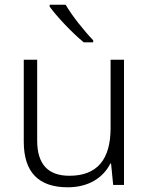

<svg xmlns="http://www.w3.org/2000/svg" viewBox="-20 -786 636 816"><path d="M259 -766H191V-758C220 -717 287 -646 336 -606H376V-615C338 -654 284 -722 259 -766ZM507 -532H450V-242C450 -107 392 -39 275 -39C185 -39 138 -87 138 -189V-532H81V-184C81 -53 145 10 268 10C359 10 420 -33 449 -91H452L461 0H507Z"/></svg>

Font: Noto Sans Sinhala UI Light
Style: Regular
Weight: 300
Designer: Jelle Bosma - Monotype Design Team
Foundry: Monotype Imaging Inc.
Version: Version 2.006